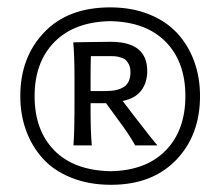

<svg xmlns="http://www.w3.org/2000/svg" viewBox="-20 -766 609 531"><path d="M284.7 -745.6Q344.2 -745.6 391.8 -726.6Q439.5 -707.5 470.2 -674.1Q501 -640.6 517.1 -596.2Q533.2 -551.8 533.2 -500.5Q533.2 -392.1 467 -323.5Q400.9 -254.9 287.1 -254.9Q225.6 -254.9 176.8 -274.7Q127.9 -294.4 97.7 -328.4Q67.4 -362.3 51.8 -406Q36.1 -449.7 36.1 -500Q36.1 -607.4 102.1 -676.5Q168 -745.6 284.7 -745.6ZM286.6 -292.5Q384.3 -294.4 438.5 -350.1Q492.7 -405.8 492.7 -500.5Q492.7 -594.7 438.5 -650.1Q384.3 -705.6 284.7 -707.5Q185.5 -705.6 130.6 -649.9Q75.7 -594.2 75.7 -500Q75.7 -405.8 130.1 -350.1Q184.6 -294.4 286.6 -292.5ZM319.3 -486.8 350.1 -446.3Q404.3 -376 415.5 -363.8H354Q335 -397.5 307.6 -433.6L273.4 -480.5H230.5V-458Q230.5 -401.4 233.9 -363.8H183.1Q186 -402.3 186 -458V-554.2Q186 -611.3 182.6 -648.9Q193.4 -648.9 228 -649.7Q262.7 -650.4 286.1 -650.4Q387.2 -650.4 387.2 -569.8Q387.2 -537.6 370.6 -515.6Q354 -493.7 319.3 -486.8ZM230.5 -549.8V-514.2H272.9Q305.7 -514.2 323.2 -526.1Q340.8 -538.1 340.8 -566.4Q340.8 -578.6 336.7 -587.4Q332.5 -596.2 327.1 -600.6Q321.8 -605 313 -607.4Q304.2 -609.9 298.3 -610.4Q292.5 -610.8 284.2 -610.8H231.4Q230.5 -591.3 230.5 -549.8Z"/></svg>

Font: Commissioner Flair
Style: Regular
Weight: 400
Designer: Kostas Bartsokas
Foundry: Kostas Bartsokas
Version: Version 1.000